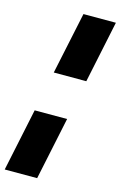

<svg xmlns="http://www.w3.org/2000/svg" viewBox="-180 -761 626 997"><g transform="rotate(15 133.0 -262.5)"><path d="M-46.9 180.7 23.9 -156.2H198.2L127.4 180.7ZM68.8 -371.6 139.2 -704.6H313.5L243.7 -371.6Z"/></g></svg>

Font: Schibsted Grotesk Black
Style: Italic
Weight: 900
Italic angle: -12°
Designer: Bakken & Baeck AS, Henrik Kongsvoll
Foundry: Schibsted ASA
Version: Version 1.100;gftools[0.9.25]